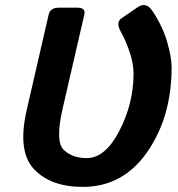

<svg xmlns="http://www.w3.org/2000/svg" viewBox="-20 -731 712 768"><path d="M86.9 -291.5 174.8 -673.3Q181.2 -700.2 215.3 -700.2H289.6Q323.7 -700.2 317.4 -673.3L230.5 -296.4Q200.2 -164.6 234.9 -131.6Q269.5 -98.6 326.7 -98.6Q401.4 -98.6 457.8 -208.3Q514.2 -317.9 514.2 -436Q514.2 -477.5 498 -524.4Q481.9 -571.3 463.9 -603Q441.9 -641.1 465.8 -657.7L531.2 -702.6Q564.5 -725.1 589.8 -687Q629.9 -627 648.2 -564.7Q666.5 -502.4 666.5 -462.4Q666.5 -263.7 569.3 -123.5Q472.2 16.6 311 16.6Q183.1 16.6 116 -54.4Q48.8 -125.5 86.9 -291.5Z"/></svg>

Font: Istok
Style: Bold Italic
Weight: 700
Italic angle: -13°
Designer: Andrey V. Panov
Foundry: Andrey V. Panov
Version: Version 1.0.3